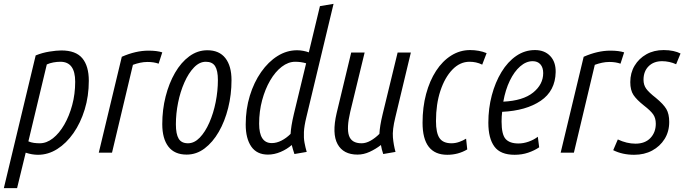

<svg xmlns="http://www.w3.org/2000/svg" viewBox="-49 -796 3570 1001"><path d="M-29 185 137 -507Q171 -521 208.5 -527Q246 -533 271 -533Q346 -533 380 -492.5Q414 -452 414 -375Q414 -295 392.5 -225Q371 -155 334 -102Q297 -49 249.5 -19Q202 11 149 11Q118 11 85 0L40 185ZM158 -49Q194 -49 227 -75Q260 -101 286 -146Q312 -191 327.5 -248.5Q343 -306 343 -370Q343 -474 266 -474Q248 -474 229 -470.5Q210 -467 195 -460L99 -59Q113 -53 128 -51Q143 -49 158 -49Z M466 0 586 -500Q659 -532 725 -532Q769 -532 797 -523L778 -464Q753 -473 720 -473Q701 -473 682 -469Q663 -465 644 -458L535 0Z M924 10Q861 10 829 -31.5Q797 -73 797 -149Q797 -224 814.5 -293Q832 -362 863.5 -416.5Q895 -471 938 -502.5Q981 -534 1032 -534Q1094 -534 1126 -493Q1158 -452 1158 -378Q1158 -303 1140.5 -233Q1123 -163 1091.5 -108.5Q1060 -54 1017.5 -22Q975 10 924 10ZM931 -49Q964 -49 992.5 -78.5Q1021 -108 1042.5 -157Q1064 -206 1075.5 -264Q1087 -322 1087 -379Q1087 -428 1072.5 -451Q1058 -474 1024 -474Q991 -474 962.5 -444.5Q934 -415 912.5 -366.5Q891 -318 879.5 -261Q868 -204 868 -148Q868 -97 882.5 -73Q897 -49 931 -49Z M1348 10Q1290 10 1261 -32Q1232 -74 1232 -147Q1232 -227 1253.5 -297Q1275 -367 1312.5 -420.5Q1350 -474 1398 -504Q1446 -534 1500 -534Q1515 -534 1531.5 -531Q1548 -528 1561 -523L1619 -764L1690 -776L1548 -184Q1537 -139 1535.5 -108Q1534 -77 1538.5 -52.5Q1543 -28 1550 -4L1486 7Q1482 -6 1478.5 -16.5Q1475 -27 1472 -40Q1447 -18 1414 -4Q1381 10 1348 10ZM1368 -50Q1393 -50 1418.5 -63Q1444 -76 1466 -98Q1467 -117 1471 -142Q1475 -167 1483 -201L1547 -466Q1520 -474 1490 -474Q1454 -474 1420 -448Q1386 -422 1359.5 -376.5Q1333 -331 1317.5 -273Q1302 -215 1302 -151Q1302 -50 1368 -50Z M1815 10Q1741 10 1711 -44.5Q1681 -99 1706 -206L1782 -522H1852L1777 -213Q1757 -128 1770.5 -88.5Q1784 -49 1836 -49Q1859 -49 1883 -62.5Q1907 -76 1929 -98Q1930 -118 1934 -143Q1938 -168 1946 -201L2024 -522H2093L2012 -184Q1996 -119 1999.5 -79.5Q2003 -40 2013 -4L1949 7Q1945 -5 1942 -16Q1939 -27 1937 -40Q1910 -19 1878.5 -4.5Q1847 10 1815 10Z M2283 11Q2154 11 2154 -156Q2154 -237 2172.5 -306Q2191 -375 2224.5 -426.5Q2258 -478 2303.5 -506.5Q2349 -535 2402 -535Q2425 -535 2447 -531Q2469 -527 2488 -519L2465 -459Q2449 -467 2432.5 -470.5Q2416 -474 2399 -474Q2349 -474 2309.5 -433Q2270 -392 2247 -322.5Q2224 -253 2224 -165Q2224 -103 2242.5 -76Q2261 -49 2305 -49Q2325 -49 2345 -56Q2365 -63 2381 -73L2387 -17Q2340 11 2283 11Z M2634 11Q2560 11 2528.5 -32Q2497 -75 2497 -156Q2497 -231 2515 -299Q2533 -367 2565.5 -420.5Q2598 -474 2642.5 -504.5Q2687 -535 2740 -535Q2790 -535 2819.5 -504Q2849 -473 2848 -420Q2846 -322 2770 -270.5Q2694 -219 2569 -213Q2566 -189 2566 -162Q2566 -95 2587 -71.5Q2608 -48 2654 -48Q2680 -48 2707 -57.5Q2734 -67 2755 -83L2762 -28Q2737 -11 2704.5 0Q2672 11 2634 11ZM2575 -266Q2678 -271 2730.5 -313.5Q2783 -356 2783 -415Q2783 -444 2768.5 -460.5Q2754 -477 2728 -477Q2694 -477 2663 -450Q2632 -423 2609 -375.5Q2586 -328 2575 -266Z M2874 0 2994 -500Q3067 -532 3133 -532Q3177 -532 3205 -523L3186 -464Q3161 -473 3128 -473Q3109 -473 3090 -469Q3071 -465 3052 -458L2943 0Z M3257 11Q3196 11 3148 -13L3172 -69Q3219 -47 3264 -47Q3314 -47 3342 -76.5Q3370 -106 3370 -151Q3370 -180 3356.5 -199.5Q3343 -219 3308 -246Q3270 -276 3253.5 -301Q3237 -326 3237 -368Q3237 -416 3259.5 -453.5Q3282 -491 3321 -513Q3360 -535 3411 -535Q3439 -535 3461.5 -530Q3484 -525 3499 -517L3476 -461Q3459 -469 3440 -473Q3421 -477 3403 -477Q3359 -477 3332.5 -450.5Q3306 -424 3306 -380Q3306 -353 3320 -333.5Q3334 -314 3370 -286Q3410 -253 3425 -227.5Q3440 -202 3440 -160Q3440 -110 3416 -71.5Q3392 -33 3351 -11Q3310 11 3257 11Z"/></svg>

Font: Ubuntu Sans Condensed
Style: Italic
Weight: 400
Width: 3
Italic angle: -13.5°
Designer: Dalton Maag Ltd
Foundry: Dalton Maag Ltd
Version: Version 1.006; ttfautohint (v1.8.4.7-5d5b)